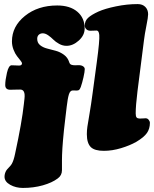

<svg xmlns="http://www.w3.org/2000/svg" viewBox="-20 -738 764 950"><path d="M438 -275.4 459 -430.7Q473.6 -539.1 471.2 -564.9Q469.2 -586.9 458 -586.9Q452.1 -586.9 443.8 -586.4Q435.5 -585.9 427.7 -585.9Q414.6 -585.9 407 -593.5Q399.4 -601.1 399.4 -611.3Q399.4 -634.3 415.5 -649.4Q431.6 -664.6 466.8 -680.7Q499.5 -695.3 553.7 -706.5Q607.9 -717.8 661.1 -717.8Q685.5 -717.8 699.2 -703.6Q712.9 -689.5 712.9 -667.5Q712.9 -652.8 704.3 -610.4Q695.8 -567.9 692.4 -539.1L660.2 -286.1Q651.4 -214.4 651.4 -176.8Q651.4 -161.6 656.2 -156.5Q661.1 -151.4 671.9 -151.4Q681.6 -151.4 692.4 -152.3Q693.4 -152.3 696.3 -152.6Q699.2 -152.8 700.7 -152.8Q709.5 -152.8 715.6 -145.3Q721.7 -137.7 721.7 -129.9Q721.7 -101.6 707.3 -80.3Q692.9 -59.1 654.3 -36.1Q622.6 -18.1 578.9 -4.9Q535.2 8.3 493.7 8.3Q448.7 8.3 429.7 -9.8Q409.7 -29.3 409.7 -74.2Q409.7 -92.8 412.4 -111.3Q415 -129.9 422.9 -175Q430.7 -220.2 438 -275.4ZM80.1 -294.9Q66.9 -294.9 51.3 -294.4Q35.6 -293.9 30.8 -293.9Q5.9 -293.9 5.9 -317.4Q5.9 -340.8 14.4 -377.9Q22.9 -415 37.6 -415Q44.4 -415 57.9 -414.3Q71.3 -413.6 74.7 -413.6Q88.9 -413.6 88.9 -425.3Q88.9 -428.7 81.1 -438.7Q73.2 -448.7 64 -460.4Q54.7 -472.2 46.9 -492.2Q39.1 -512.2 39.1 -533.2Q39.1 -607.4 103.3 -659.2Q167.5 -710.9 263.2 -710.9Q326.2 -710.9 362.5 -680.2Q398.9 -649.4 398.9 -597.2Q398.9 -563.5 369.9 -537.4Q340.8 -511.2 309.1 -511.2Q290 -511.2 272.5 -521Q254.9 -530.8 243.7 -542.2Q232.4 -553.7 218.3 -563.5Q204.1 -573.2 191.4 -573.2Q180.2 -573.2 172.1 -566.2Q164.1 -559.1 164.1 -545.9Q164.1 -526.4 178 -514.9Q191.9 -503.4 212.6 -498Q233.4 -492.7 255.4 -486.8Q277.3 -481 296.4 -467Q315.4 -453.1 322.3 -430.7Q325.2 -420.4 333.5 -417.5Q340.8 -415 351.6 -415Q356 -415 361.3 -415.3Q366.7 -415.5 370.1 -415.5Q382.8 -415.5 391.1 -409.9Q399.4 -404.3 399.4 -396Q399.4 -383.8 393.1 -355.7Q386.7 -327.6 379.9 -308.1Q375.5 -296.9 371.8 -293.5Q368.2 -290 359.4 -290Q356.4 -290 350.1 -290.3Q343.8 -290.5 340.3 -290.5Q327.1 -290.5 321 -271.2Q314.9 -252 310.1 -210.4L303.7 -156.7Q299.8 -123 296.6 -95.5Q293.5 -67.9 291.7 -43.9Q290 -20 288.8 -5.9Q287.6 8.3 287.1 28.6Q286.6 48.8 286.6 54.2Q286.6 59.6 286.6 80.6Q286.6 101.6 286.6 104Q286.6 129.9 265.6 145Q237.8 166 191.9 179Q146 191.9 93.3 191.9Q58.1 191.9 30.3 176.3Q2.4 160.6 2.4 136.7Q2.4 120.1 11.2 105.5Q14.6 100.1 24.4 90.1Q34.2 80.1 38.1 73.2Q47.9 56.2 54.7 22.5Q88.4 -133.3 98.1 -223.1L101.1 -250Q106.4 -294.9 80.1 -294.9Z"/></svg>

Font: Cooper* Black
Style: Italic
Weight: 900
Italic angle: -7°
Designer: Owen Earl
Foundry: indestructible type*
Version: Version 0.001